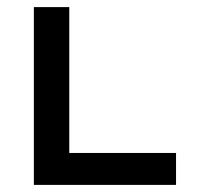

<svg xmlns="http://www.w3.org/2000/svg" viewBox="-20 -520 555 540"><path d="M75.2 -500H174.8V-89.8H475.1V0H75.2Z"/></svg>

Font: Optician Sans
Style: Regular
Weight: 400
Designer: Fábio Duarte Martins, Simen Schikulski
Version: Version 1.002